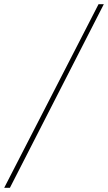

<svg xmlns="http://www.w3.org/2000/svg" viewBox="-90 -730 512 910"><path d="M-70 160 377 -710H402L-43 160Z"/></svg>

Font: Source Serif Pro ExtraLight
Style: Italic
Weight: 200
Italic angle: -12°
Designer: Frank Grießhammer
Foundry: Adobe Systems Incorporated
Version: Version 3.001;hotconv 1.0.111;makeotfexe 2.5.65597